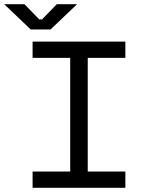

<svg xmlns="http://www.w3.org/2000/svg" viewBox="-72 -899 688 919"><path d="M84 -622V-700H528V-622H348V-78H528V0H84V-78H264V-622ZM170 -758H75L-52 -879H45L116 -806H129L200 -879H297Z"/></svg>

Font: Rilu
Style: Regular
Weight: 500
Designer: Alí Sinisterra
Foundry: Alí Sinisterra
Version: 0.1